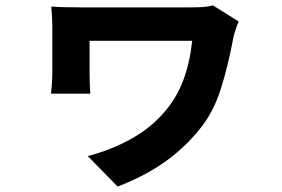

<svg xmlns="http://www.w3.org/2000/svg" viewBox="-20 -583 1040 709"><path d="M841.4 -442Q821.6 -336.4 794.9 -253.2Q768.2 -170 722.6 -112.8Q665.2 -39.4 590 14Q514.8 67.4 414.2 106L304 -6.8Q391.6 -29.2 467.1 -71.8Q542.6 -114.4 592.6 -175.8Q634.2 -225.6 657.7 -289.2Q681.2 -352.8 689.8 -432.4H310.8V-313Q311 -266 313.6 -237.2H168.6Q173.2 -280.8 173.2 -313V-486Q173.2 -517 169.4 -558.6Q207.2 -555.8 274.2 -555.8H683.2Q710.8 -555.8 729.4 -557.1Q748 -558.4 766.4 -563L861.6 -503.4Q857 -495 850.5 -475.2Q844 -455.4 841.4 -442Z"/></svg>

Font: 寒蝉端黑体 Light
Style: Regular
Weight: 300
Designer: ChillDuanSans {Warren2060}; 
Source Han Sans {Ryoko NISHIZUKA 西塚涼子 (kana, bopomofo & ideographs); Paul D. Hunt (Latin, G
Foundry: ChillType&Adobe
Version: Version 1.300;Glyphs 3.3 (3306)